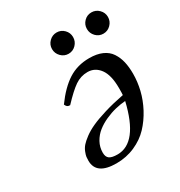

<svg xmlns="http://www.w3.org/2000/svg" viewBox="-149 -708 770 822"><g transform="rotate(-30 236.0 -297.0)"><path d="M162.1 -59.1Q162.1 -38.1 174.1 -29.5Q186 -21 213.9 -21Q313.5 -21 356 -203.1Q331.5 -201.2 306.2 -195.1Q280.8 -189 254.6 -177.2Q228.5 -165.5 208.3 -149.4Q188 -133.3 175 -109.9Q162.1 -86.4 162.1 -59.1ZM359.9 -230Q360.8 -237.8 360.8 -264.2Q360.8 -328.6 337.6 -359.9Q314.5 -391.1 277.8 -391.1Q244.1 -391.1 215.8 -371.8Q187.5 -352.5 143.1 -305.2Q134.3 -305.2 129.6 -308.6Q125 -312 121.1 -320.8Q165 -381.3 210.2 -410.2Q255.4 -439 314 -439Q351.1 -439 377.2 -427.5Q403.3 -416 417.5 -394.5Q431.6 -373 437.7 -346.9Q443.8 -320.8 443.8 -287.1Q443.8 -248 434.1 -207.5Q424.3 -167 403.6 -127.9Q382.8 -88.9 354 -58.3Q325.2 -27.8 282.7 -9Q240.2 9.8 190.9 9.8Q91.8 9.8 91.8 -60.1Q91.8 -70.8 92.8 -78.9Q93.8 -86.9 99.4 -101.3Q105 -115.7 115 -127.2Q125 -138.7 145 -153.6Q165 -168.5 192.4 -180.9Q219.7 -193.4 262.9 -206.5Q306.2 -219.7 359.9 -230ZM211.2 -514.6Q195.8 -530.3 195.8 -551.8Q195.8 -573.2 211.2 -588.6Q226.6 -604 248 -604Q269.5 -604 284.7 -588.6Q299.8 -573.2 299.8 -551.8Q299.8 -530.3 284.7 -514.6Q269.5 -499 248 -499Q226.6 -499 211.2 -514.6ZM383.3 -514.6Q368.2 -530.3 368.2 -551.8Q368.2 -573.2 383.3 -588.6Q398.4 -604 419.9 -604Q441.4 -604 456.8 -588.6Q472.2 -573.2 472.2 -551.8Q472.2 -530.3 456.8 -514.6Q441.4 -499 419.9 -499Q398.4 -499 383.3 -514.6Z"/></g></svg>

Font: Common Serif SemiBold
Style: Italic
Weight: 600
Italic angle: -12°
Designer: Philipp H. Poll, Khaled Hosny
Foundry: Stefan Peev, Context Ltd.
Version: Version 1.026